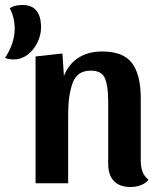

<svg xmlns="http://www.w3.org/2000/svg" viewBox="-82 -737 646 772"><path d="M175 -432Q195 -481 234.5 -505.5Q274 -530 329 -530Q414 -530 449 -483Q484 -436 484 -342V-91Q484 -37 515 -15Q506 -1 485.5 7Q465 15 444 15Q399 15 376 -9Q353 -33 353 -79V-331Q353 -391 340 -422Q327 -453 283 -453Q228 -453 210 -403.5Q192 -354 192 -275V0H61V-510L169 -522ZM83 -627Q83 -595 68 -565Q53 -535 28 -516.5Q3 -498 -26 -498Q-46 -498 -62 -504Q-23 -563 -23 -621Q-23 -667 -43 -704Q-24 -717 8 -717Q83 -717 83 -627Z"/></svg>

Font: Sansita Medium
Style: Regular
Weight: 500
Designer: Pablo Cosgaya
Foundry: Omnibus-Type
Version: Version 1.006